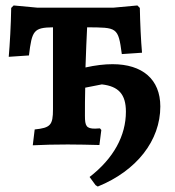

<svg xmlns="http://www.w3.org/2000/svg" viewBox="-20 -529 640 703"><path d="M392 -294C362 -294 329 -290 293 -282C295 -340 297 -393 299 -429C408 -428 413 -431 426 -331L500 -336C496 -380 493 -446 492 -500L483 -509L396 -501H116L30 -509L21 -500C20 -437 16 -367 12 -321L86 -326C97 -417 103 -428 174 -429V-129C174 -71 165 -61 107 -55L100 3C142 1 179 0 228 0C267 0 304 1 344 2L351 -53L346 -59C339 -59 334 -58 328 -58C296 -58 291 -68 291 -105C291 -137 291 -172 292 -208L353 -220C414 -213 441 -184 441 -120C441 -32 396 51 308 119L330 149L338 154C481 96 567 -15 567 -139C567 -239 501 -294 392 -294Z"/></svg>

Font: Alegreya SC
Style: Bold
Weight: 700
Designer: Juan Pablo del Peral
Foundry: Huerta Tipografica
Version: Version 2.007;PS 002.007;hotconv 1.0.88;makeotf.lib2.5.64775